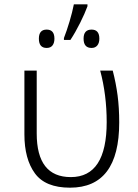

<svg xmlns="http://www.w3.org/2000/svg" viewBox="-20 -859 640 889"><path d="M304 10Q190 10 141.5 -56.5Q93 -123 93 -237V-532H150V-241Q150 -39 308 -39Q474 -39 474 -294Q474 -419 444 -532H502Q517 -474 524.5 -417Q532 -360 532 -292Q532 10 304 10ZM276 -683Q289 -716 302 -759.5Q315 -803 322 -839H385V-830Q373 -797 351 -753Q329 -709 306 -674H276ZM196 -637Q160 -637 160 -680Q160 -722 196 -722Q232 -722 232 -680Q232 -660 223 -648.5Q214 -637 196 -637ZM404 -637Q367 -637 367 -680Q367 -722 404 -722Q440 -722 440 -680Q440 -660 430.5 -648.5Q421 -637 404 -637Z"/></svg>

Font: Noto Sans Mono Light
Style: Regular
Weight: 300
Designer: Monotype Design Team
Foundry: Monotype Imaging Inc.
Version: Version 2.014; ttfautohint (v1.8.4.7-5d5b)